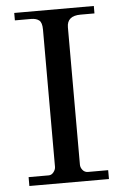

<svg xmlns="http://www.w3.org/2000/svg" viewBox="-52 -760 512 798"><g transform="rotate(-5 203.5 -361.0)"><path d="M38 -37H122Q134 -37 142.5 -48Q151 -59 151 -70V-643Q151 -672 139 -681.5Q127 -691 105 -691H38V-722H370V-691H312Q255 -691 255 -643V-70Q255 -58 263.5 -47.5Q272 -37 286 -37H370V0H38Z"/></g></svg>

Font: Academico
Style: Regular
Weight: 400
Foundry: Steinberg Media Technologies GmbH
Version: Version 0.902